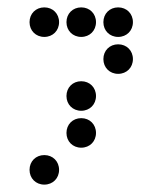

<svg xmlns="http://www.w3.org/2000/svg" viewBox="-20 -510 440 520"><path d="M100 -410C123 -410 140 -427 140 -450C140 -473 123 -490 100 -490C77 -490 60 -473 60 -450C60 -427 77 -410 100 -410ZM200 -410C223 -410 240 -427 240 -450C240 -473 223 -490 200 -490C177 -490 160 -473 160 -450C160 -427 177 -410 200 -410ZM300 -410C323 -410 340 -427 340 -450C340 -473 323 -490 300 -490C277 -490 260 -473 260 -450C260 -427 277 -410 300 -410ZM300 -310C323 -310 340 -327 340 -350C340 -373 323 -390 300 -390C277 -390 260 -373 260 -350C260 -327 277 -310 300 -310ZM200 -210C223 -210 240 -227 240 -250C240 -273 223 -290 200 -290C177 -290 160 -273 160 -250C160 -227 177 -210 200 -210ZM200 -110C223 -110 240 -127 240 -150C240 -173 223 -190 200 -190C177 -190 160 -173 160 -150C160 -127 177 -110 200 -110ZM100 -10C123 -10 140 -27 140 -50C140 -73 123 -90 100 -90C77 -90 60 -73 60 -50C60 -27 77 -10 100 -10Z"/></svg>

Font: TINY 5x3 80
Style: Regular
Weight: 200
Designer: Jack Halten Fahnestock
Foundry: Velvetyne Type Foundry
Version: Version 1.002;hotconv 1.0.109;makeotfexe 2.5.65596